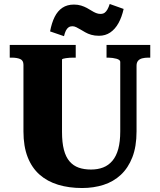

<svg xmlns="http://www.w3.org/2000/svg" viewBox="-20 -936 805 966"><path d="M292 -272Q292 -219 301.5 -182.5Q311 -146 330 -124Q349 -102 376 -92.5Q403 -83 438 -83Q472 -83 499 -93.5Q526 -104 545.5 -127Q565 -150 575 -186.5Q585 -223 585 -275V-625Q585 -630 580 -634Q575 -638 566 -640.5Q557 -643 546 -644.5Q535 -646 525 -646H516V-710H736V-646H726Q709 -646 695.5 -642.5Q682 -639 674.5 -630Q667 -621 667 -605V-275Q667 -199 646 -145Q625 -91 588 -56.5Q551 -22 501 -6Q451 10 393 10Q327 10 272.5 -6.5Q218 -23 179 -57.5Q140 -92 119 -146Q98 -200 98 -275V-610Q98 -632 81.5 -639Q65 -646 39 -646H29V-710H361V-646H352Q342 -646 331.5 -645.5Q321 -645 312 -643.5Q303 -642 297.5 -640.5Q292 -639 292 -636ZM478 -756Q456 -756 439 -761Q422 -766 409 -773.5Q396 -781 385 -787.5Q374 -794 364 -799Q354 -804 344 -804Q333 -804 325 -798.5Q317 -793 311.5 -782Q306 -771 302 -754L232 -778Q240 -821 255 -851Q270 -881 294 -897Q318 -913 352 -913Q372 -913 388 -908Q404 -903 417 -896Q430 -889 441 -882Q452 -875 463 -870.5Q474 -866 485 -866Q498 -866 506 -871.5Q514 -877 520.5 -888.5Q527 -900 532 -916L602 -891Q593 -850 576 -819.5Q559 -789 534.5 -772.5Q510 -756 478 -756Z"/></svg>

Font: Roboto Serif 36pt
Style: Bold
Weight: 700
Version: Version 1.008